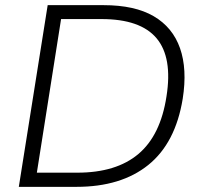

<svg xmlns="http://www.w3.org/2000/svg" viewBox="-20 -725 780 745"><path d="M53 0 165 -705H382Q503 -705 576.5 -662Q650 -619 678.5 -538Q707 -457 689 -342Q661 -170 555.5 -85Q450 0 277 0ZM123 -55H280Q431 -55 517 -127.5Q603 -200 626 -351Q650 -502 587.5 -576.5Q525 -651 374 -651H217Z"/></svg>

Font: Mulish ExtraLight Light
Style: Italic
Weight: 300
Italic angle: -9°
Version: Version 3.603